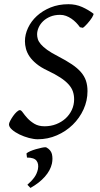

<svg xmlns="http://www.w3.org/2000/svg" viewBox="-20 -650 479 917"><path d="M425.8 -585Q426.8 -584.5 426.8 -582.5Q426.8 -581.1 425.8 -578.6Q423.8 -573.2 419.7 -566.4Q415.5 -559.6 409.4 -551.8Q403.3 -543.9 397 -536.9Q390.6 -529.8 385 -524.4Q379.4 -519 376 -517.1L361.8 -520Q353.5 -531.7 343.3 -542.2Q333 -552.7 320.8 -561Q308.6 -569.3 295.2 -574.2Q281.7 -579.1 267.1 -579.1Q240.7 -579.1 220.2 -570.6Q199.7 -562 185.8 -548.6Q171.9 -535.2 164.6 -518.6Q157.2 -502 157.2 -485.8Q157.2 -475.1 160.6 -463.4Q164.1 -451.7 174.8 -439Q185.5 -426.3 205.3 -411.9Q225.1 -397.5 257.8 -380.9Q296.4 -360.8 323.2 -342.8Q350.1 -324.7 366.7 -305.4Q383.3 -286.1 390.6 -264.2Q397.9 -242.2 397.9 -214.8Q397.9 -168.9 378.9 -127.4Q359.9 -85.9 327.4 -54.2Q294.9 -22.5 251.7 -3.7Q208.5 15.1 160.2 15.1Q141.6 15.1 117.9 8.8Q94.2 2.4 73 -7.8Q51.8 -18.1 37.4 -30.8Q22.9 -43.5 22.9 -56.2Q22.9 -62 28.8 -73.2Q34.7 -84.5 42.7 -95.9Q50.8 -107.4 59.8 -115.7Q68.8 -124 75.2 -124Q81.1 -124 89.4 -112.1Q97.7 -100.1 111.1 -85.4Q124.5 -70.8 144.3 -58.8Q164.1 -46.9 192.9 -46.9Q222.7 -46.9 248.3 -56.9Q273.9 -66.9 293 -84.2Q312 -101.6 323 -125Q334 -148.4 334 -175.8Q334 -195.8 328.1 -213.1Q322.3 -230.5 307.6 -246.8Q293 -263.2 268.6 -279.3Q244.1 -295.4 207 -313Q174.8 -328.1 153.8 -345.5Q132.8 -362.8 120.8 -380.6Q108.9 -398.4 104 -417Q99.1 -435.5 99.1 -453.1Q99.1 -485.4 114 -517.1Q128.9 -548.8 156 -573.7Q183.1 -598.6 221.4 -614.3Q259.8 -629.9 307.1 -629.9Q342.3 -629.9 372.3 -616.5Q402.3 -603 425.8 -585ZM228 131.3Q220.7 164.1 194.1 194.1Q167.5 224.1 125.5 247.6L110.8 232.4Q131.8 213.9 144 197Q156.2 180.2 161.1 158.2Q166 132.8 154.5 117.7Q143.1 102.5 108.9 102.5L106.4 83Q110.8 78.1 123.5 72.5Q136.2 66.9 151.4 62.5Q166.5 58.1 180.7 55.2Q190.9 53.2 197.3 53.2Q199.2 53.2 200.7 53.7Q222.7 65.4 228 85.9Q230.5 96.7 230.5 107.9Q230.5 119.1 228 131.3Z"/></svg>

Font: Akkhara
Style: Italic
Weight: 400
Italic angle: -7°
Designer: J. Victor Gaultney
Version: Version 1.00 June 13, 2006, initial release